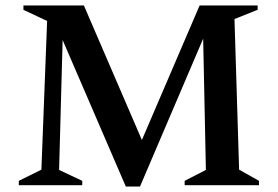

<svg xmlns="http://www.w3.org/2000/svg" viewBox="-20 -680 1020 705"><path d="M49 0V-16L132 -57L153 -603L66 -644V-660H288L501 -166L713 -660H926V-644L841 -610L858 -57L931 -16V0H658V-16L736 -56L726 -538L494 5H442L210 -533L197 -56L282 -16V0Z"/></svg>

Font: Spectral SC SemiBold
Style: Regular
Weight: 600
Designer: Jean-Baptiste Levee
Foundry: Production Type
Version: Version 2.001